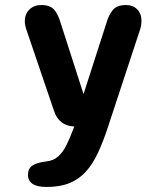

<svg xmlns="http://www.w3.org/2000/svg" viewBox="-20 -504 659 762"><path d="M165 238Q91 238 91 189.5Q91 165 108.8 153Q126.5 141 165 136.5Q192 133.5 210.8 117Q229.5 100.5 243.8 71.8Q258 43 272.5 4L274.5 -2Q213.5 -4.5 194 -65L83.5 -390Q78.5 -405.5 78.5 -420Q78.5 -448.5 96.8 -466.2Q115 -484 143 -484Q178.5 -484 194.5 -466Q210.5 -448 221 -412L311.5 -130.5L402 -411.5Q411.5 -445 427.8 -464.5Q444 -484 480 -484Q508 -484 524.8 -466.8Q541.5 -449.5 541.5 -421Q541.5 -414 540.5 -406.2Q539.5 -398.5 537 -390L408.5 0Q389.5 58 368.8 102.5Q348 147 321 177Q294 207 256.2 222.5Q218.5 238 165 238Z"/></svg>

Font: Sono Monospace SemiBold
Style: Regular
Weight: 600
Designer: Tyler Finck
Foundry: Tyler Finck
Version: Version 2.112